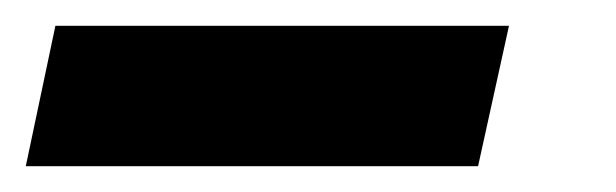

<svg xmlns="http://www.w3.org/2000/svg" viewBox="-106 60 478 149"><path d="M-86 189 -63 80H289L265 189Z"/></svg>

Font: Saira ExtraCondensed ExtraBold
Style: Italic
Weight: 800
Width: 2
Italic angle: -12°
Designer: Hector Gatti with collaboration of the Omnibus-Type team
Foundry: Omnibus-Type
Version: Version 1.101